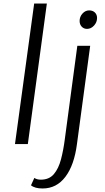

<svg xmlns="http://www.w3.org/2000/svg" viewBox="-20 -819 596 1090"><path d="M65 -1 174 -799H246L138 -1ZM222 251Q177.5 251 156 233L175 191Q189 201 212 201Q259 201 285.8 169.5Q312.5 138 326.2 85.8Q340 33.5 348 -29L419 -559H492L417 -2Q401.5 118.5 351.2 184.8Q301 251 222 251ZM474 -655Q456 -655 444 -667.5Q432 -680 432 -700Q432 -724 448.2 -742Q464.5 -760 486 -760Q506.5 -760 518.8 -748Q531 -736 531 -717Q531 -692.5 513.8 -673.8Q496.5 -655 474 -655Z"/></svg>

Font: Merriweather Sans Light
Style: Italic
Weight: 300
Italic angle: -7.5°
Designer: Eben Sorkin
Foundry: Eben Sorkin
Version: Version 2.001; ttfautohint (v1.8.3)